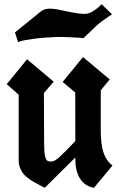

<svg xmlns="http://www.w3.org/2000/svg" viewBox="-20 -898 572 922"><path d="M51.8 -742.2 66.9 -695.8Q71.3 -697.8 82 -701.2Q92.8 -704.6 138.4 -711.2Q184.1 -717.8 245.1 -720.2Q270.5 -721.2 304.4 -719.7Q338.4 -718.3 359.4 -716.8L380.9 -714.8Q422.9 -755.9 445.8 -776.9Q456.1 -786.1 474.1 -799.3Q492.2 -812.5 504.9 -820.8L518.1 -829.1L467.8 -877.9Q463.9 -873.5 457.5 -867.2Q451.2 -860.8 433.6 -848.6Q416 -836.4 400.9 -833Q385.7 -829.6 356.7 -833.5Q327.6 -837.4 294.2 -844.7Q260.7 -852.1 254.9 -853Q226.1 -857.9 207.8 -855.7Q189.5 -853.5 175.8 -842.8ZM463.9 -268.1Q463.9 -207 476.3 -167.5Q488.8 -127.9 520 -103L431.2 3.9Q386.7 -4.4 364.3 -40.3Q341.8 -76.2 341.8 -133.8V-141.6L194.8 3.9Q187.5 0 168.7 -10Q149.9 -20 139.6 -25.9Q129.4 -31.7 114 -43.2Q98.6 -54.7 90.6 -65.4Q82.5 -76.2 76.2 -92.3Q69.8 -108.4 69.8 -127V-443.4L12.2 -493.7L109.9 -613.3L237.8 -505.9L190.9 -451.2L191.9 -208Q191.9 -168.9 196 -150.1Q200.2 -131.3 206.5 -126.7Q212.9 -122.1 226.6 -122.1Q241.2 -122.1 264.2 -142.6Q287.1 -163.1 341.8 -220.7L341.3 -454.1L280.8 -504.4L378.4 -624L506.8 -516.6L463.9 -464.4Z"/></svg>

Font: KJV1611
Style: Regular
Weight: 400
Version: Version 3.6.1